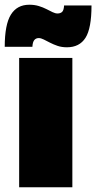

<svg xmlns="http://www.w3.org/2000/svg" viewBox="-26 -792 407 812"><path d="M55 -547H280V0H55ZM361 -769Q361 -672 335.5 -632Q310 -592 257 -592Q235 -592 217.5 -598Q200 -604 185.5 -611.5Q171 -619 159 -625Q147 -631 138 -631Q126 -631 119 -622.5Q112 -614 111 -594H-6Q-6 -688 20 -730Q46 -772 98 -772Q120 -772 138 -766.5Q156 -761 170.5 -753.5Q185 -746 196.5 -740.5Q208 -735 217 -735Q230 -735 237 -742Q244 -749 245 -769Z"/></svg>

Font: Alexandria Black
Style: Regular
Weight: 900
Designer: Mohamed Gaber
Foundry: Kief Type Foundry
Version: Version 5.100